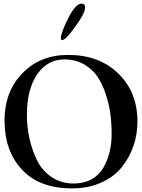

<svg xmlns="http://www.w3.org/2000/svg" viewBox="-20 -1066 787 1063"><path d="M357 -762Q529 -762 635 -659Q741 -556 741 -393Q741 -322 718.5 -257Q696 -192 653 -139Q610 -86 539 -54.5Q468 -23 378 -23Q199 -23 102 -126.5Q5 -230 5 -399Q5 -558 103.5 -660Q202 -762 357 -762ZM337 -737Q242 -737 185.5 -654Q129 -571 129 -431Q129 -365 142.5 -302Q156 -239 184 -180.5Q212 -122 265 -86Q318 -50 388 -50Q444 -50 486 -73Q528 -96 551.5 -136Q575 -176 586.5 -223Q598 -270 598 -323Q598 -379 591.5 -432Q585 -485 566.5 -542Q548 -599 520 -641Q492 -683 445 -710Q398 -737 337 -737ZM432 -1046Q451 -1046 451 -1024Q451 -991 389 -908Q342 -844 324 -844Q317 -844 317 -854Q317 -884 357.5 -965Q398 -1046 432 -1046Z"/></svg>

Font: Henny Penny
Style: Regular
Weight: 400
Designer: Olga Umpeleva
Foundry: Brownfox
Version: Version 1.001